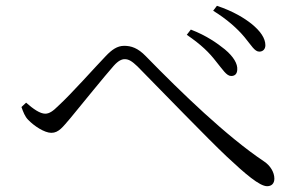

<svg xmlns="http://www.w3.org/2000/svg" viewBox="-20 -716 1040 662"><path d="M725 -504C748 -476 761 -454 777 -454C789 -454 797 -460 798 -475C800 -496 785 -521 755 -546C730 -566 693 -593 638 -614L624 -596C675 -561 701 -535 725 -504ZM823 -588C847 -559 858 -538 874 -538C887 -538 895 -547 895 -560C895 -584 878 -609 847 -634C823 -653 785 -677 728 -696L715 -679C762 -650 798 -618 823 -588ZM54 -347C60 -330 66 -314 77 -303C97 -282 133 -258 157 -258C183 -258 197 -279 223 -309C260 -354 341 -454 372 -489C388 -507 400 -512 410 -512C424 -512 435 -505 454 -487C534 -406 698 -236 762 -176C826 -116 875 -74 901 -74C917 -74 926 -84 926 -100C926 -122 912 -145 891 -159C761 -246 606 -396 483 -522C455 -551 432 -558 408 -558C384 -558 365 -544 345 -523C311 -488 226 -392 181 -351C163 -333 150 -324 136 -324C118 -324 95 -340 70 -362Z"/></svg>

Font: Noto Serif JP Light
Style: Regular
Weight: 300
Designer: Ryoko NISHIZUKA 西塚涼子 (kana & ideographs); Frank Grießhammer (Latin, Greek & Cyrillic); Wenlong ZHANG 张文龙 (bopomofo); San
Foundry: Adobe
Version: Version 2.001;hotconv 1.1.0;makeotfexe 2.6.0